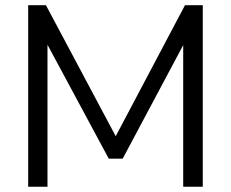

<svg xmlns="http://www.w3.org/2000/svg" viewBox="-20 -711 878 731"><path d="M87.3 0H160.8V-584.3H137.3L394.1 -106.9H447.1L701 -583.3H677.5V0H752V-691.2H684.3L405.9 -164.7H435.3L154.9 -691.2H87.3Z"/></svg>

Font: LL Pando Sans
Style: Regular
Weight: 400
Designer: Joshua Smith
Foundry: Joshua Smith
Version: Version 1.000;Glyphs 3.2.1 (3258)